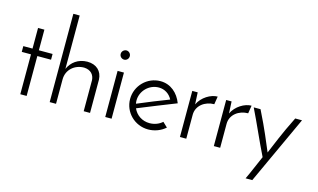

<svg xmlns="http://www.w3.org/2000/svg" viewBox="-107 -1091 2664 1609"><g transform="rotate(15 1225.5 -287.0)"><path d="M99 -396H19V-346H99V0H154V-346H273V-396H154V-575H99Z M354 0H409V-212C409 -295 475 -354 559 -354C618 -351 646 -315 649 -270V0H704V-289C701 -361 652 -409 572 -409C492 -408 436 -364 409 -303V-766H354Z M824 -545C824 -521 844 -505 864 -505C884 -505 903 -521 903 -545C903 -568 884 -585 864 -585C844 -585 824 -568 824 -545ZM891 -400H836V0H891Z M1317 -87C1290 -62 1250 -46 1207 -46C1143 -46 1090 -82 1066 -137C1165 -177 1302 -233 1393 -268C1362 -351 1295 -410 1207 -410C1092 -410 998 -316 998 -200C998 -85 1092 8 1209 8C1265 8 1319 -13 1358 -48ZM1324 -282C1246 -253 1139 -209 1056 -174C1054 -182 1053 -191 1053 -202C1053 -284 1122 -355 1207 -355C1258 -355 1301 -327 1324 -282Z M1702 -409C1643 -409 1568 -365 1536 -297L1531 -400H1484V0H1539V-208C1539 -288 1611 -340 1691 -340Z M1996 -409C1937 -409 1862 -365 1830 -297L1825 -400H1778V0H1833V-208C1833 -288 1905 -340 1985 -340Z M2436 -400H2377C2297 -240 2264 -150 2227 -65C2190 -151 2156 -240 2076 -400H2017C2078 -276 2136 -139 2197 -16C2157 72 2140 120 2105 192H2163Z"/></g></svg>

Font: Josefin Sans
Style: Regular
Weight: 400
Designer: Santiago Orozco
Foundry: Typemade
Version: 1.000